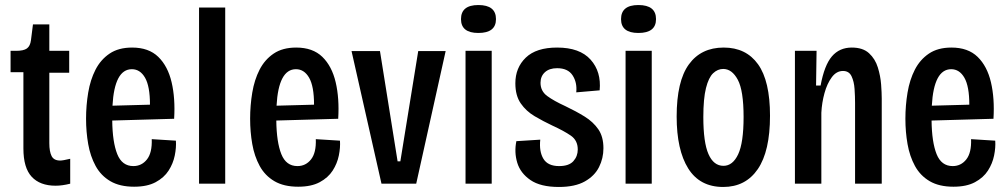

<svg xmlns="http://www.w3.org/2000/svg" viewBox="-20 -730 4007 763"><path d="M201 8Q139 8 106 -27.5Q73 -63 73 -140V-443H22V-528H44Q74 -528 87 -537.5Q100 -547 103 -570L111 -633H176V-528H255V-441H176V-161Q176 -128 185 -110Q194 -92 219 -92Q230 -92 259 -99V0Q227 8 201 8Z M513 12Q456 12 418.5 -10Q381 -32 360 -70.5Q339 -109 330.5 -157.5Q322 -206 322 -258Q322 -311 330.5 -362Q339 -413 359.5 -453Q380 -493 415.5 -517Q451 -541 505 -541Q571 -541 609 -504Q647 -467 662 -403Q677 -339 672 -258L426 -251Q427 -165 446 -117.5Q465 -70 510 -70Q543 -70 564 -96.5Q585 -123 583 -177L679 -171Q681 -144 674.5 -112Q668 -80 650 -52Q632 -24 598.5 -6Q565 12 513 12ZM504 -455Q435 -455 427 -310L576 -314Q576 -387 556.5 -421Q537 -455 504 -455Z M771 0V-700H875V0Z M1165 12Q1108 12 1070.5 -10Q1033 -32 1012 -70.5Q991 -109 982.5 -157.5Q974 -206 974 -258Q974 -311 982.5 -362Q991 -413 1011.5 -453Q1032 -493 1067.5 -517Q1103 -541 1157 -541Q1223 -541 1261 -504Q1299 -467 1314 -403Q1329 -339 1324 -258L1078 -251Q1079 -165 1098 -117.5Q1117 -70 1162 -70Q1195 -70 1216 -96.5Q1237 -123 1235 -177L1331 -171Q1333 -144 1326.5 -112Q1320 -80 1302 -52Q1284 -24 1250.5 -6Q1217 12 1165 12ZM1156 -455Q1087 -455 1079 -310L1228 -314Q1228 -387 1208.5 -421Q1189 -455 1156 -455Z M1496 0 1377 -527H1490L1560 -89H1571L1642 -527H1751L1634 0Z M1830 0V-528H1934V0ZM1881 -599Q1812 -599 1812 -654Q1812 -710 1881 -710Q1951 -710 1951 -654Q1951 -599 1881 -599Z M2201 13Q2128 13 2088 -14.5Q2048 -42 2035.5 -83.5Q2023 -125 2032 -169L2127 -175Q2122 -128 2139.5 -99Q2157 -70 2202 -70Q2241 -70 2258.5 -89.5Q2276 -109 2276 -136Q2276 -172 2248.5 -191Q2221 -210 2175 -231Q2139 -248 2105 -268Q2071 -288 2049.5 -319Q2028 -350 2028 -399Q2028 -461 2069.5 -501Q2111 -541 2194 -541Q2284 -541 2327 -493Q2370 -445 2363 -371L2270 -363Q2274 -402 2255.5 -430.5Q2237 -459 2194 -459Q2163 -459 2145.5 -443Q2128 -427 2128 -401Q2128 -368 2154.5 -348.5Q2181 -329 2227 -308Q2269 -288 2303 -267Q2337 -246 2357.5 -216.5Q2378 -187 2378 -141Q2378 -101 2360.5 -66Q2343 -31 2304 -9Q2265 13 2201 13Z M2466 0V-528H2570V0ZM2517 -599Q2448 -599 2448 -654Q2448 -710 2517 -710Q2587 -710 2587 -654Q2587 -599 2517 -599Z M2854 13Q2761 13 2715 -60.5Q2669 -134 2669 -267Q2669 -407 2717.5 -474Q2766 -541 2856 -541Q2945 -541 2992.5 -474.5Q3040 -408 3040 -270Q3040 -129 2991.5 -58Q2943 13 2854 13ZM2855 -71Q2892 -71 2913.5 -117Q2935 -163 2935 -265Q2935 -370 2912 -413Q2889 -456 2854 -456Q2832 -456 2814 -439Q2796 -422 2785.5 -380Q2775 -338 2775 -265Q2775 -164 2795.5 -117.5Q2816 -71 2855 -71Z M3139 0V-528H3225L3223 -390H3241Q3256 -471 3286 -506Q3316 -541 3365 -541Q3409 -541 3433.5 -518.5Q3458 -496 3468.5 -462Q3479 -428 3481.5 -394.5Q3484 -361 3484 -338V0H3378V-321Q3378 -347 3376 -376.5Q3374 -406 3364 -427Q3354 -448 3330 -448Q3304 -448 3285.5 -423Q3267 -398 3256.5 -360Q3246 -322 3244 -282V0Z M3769 12Q3712 12 3674.5 -10Q3637 -32 3616 -70.5Q3595 -109 3586.5 -157.5Q3578 -206 3578 -258Q3578 -311 3586.5 -362Q3595 -413 3615.5 -453Q3636 -493 3671.5 -517Q3707 -541 3761 -541Q3827 -541 3865 -504Q3903 -467 3918 -403Q3933 -339 3928 -258L3682 -251Q3683 -165 3702 -117.5Q3721 -70 3766 -70Q3799 -70 3820 -96.5Q3841 -123 3839 -177L3935 -171Q3937 -144 3930.5 -112Q3924 -80 3906 -52Q3888 -24 3854.5 -6Q3821 12 3769 12ZM3760 -455Q3691 -455 3683 -310L3832 -314Q3832 -387 3812.5 -421Q3793 -455 3760 -455Z"/></svg>

Font: Bricolage Grotesque 10pt Condensed Medium
Style: Regular
Weight: 500
Width: 3
Designer: Mathieu Triay
Foundry: Atelier Triay
Version: Version 1.000; ttfautohint (v1.8.4.7-5d5b);gftools[0.9.32]